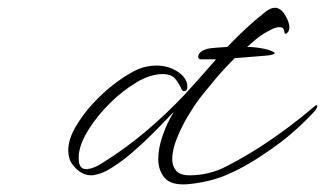

<svg xmlns="http://www.w3.org/2000/svg" viewBox="-20 -460 838 495"><path d="M463 15Q421 18 404.5 -1.5Q388 -21 388 -50Q388 -79 400 -112.5Q412 -146 428 -171Q426 -170 411 -154Q396 -138 373 -115Q350 -92 323.5 -69Q297 -46 270.5 -29Q244 -12 224 -9Q221 -8 215 -8Q202 -8 190.5 -14.5Q179 -21 171 -31Q163 -39 159.5 -50Q156 -61 156 -72Q156 -100 174 -131.5Q192 -163 219.5 -193Q247 -223 278.5 -246.5Q310 -270 337 -282Q360 -291 383 -291Q415 -291 440 -274Q450 -267 456 -258.5Q462 -250 463 -238V-237Q463 -225 455 -225Q450 -225 447 -232Q442 -244 432 -256.5Q422 -269 399 -269Q368 -269 332.5 -248Q297 -227 264.5 -195Q232 -163 210 -128.5Q188 -94 184 -67Q183 -63 183 -59Q183 -55 183 -51Q183 -24 202 -24Q211 -24 222.5 -28.5Q234 -33 244 -40Q301 -75 355 -120.5Q409 -166 456 -216Q477 -239 497.5 -262Q518 -285 537 -307H498Q491 -307 491 -314Q491 -319 496 -324.5Q501 -330 514 -334Q522 -336 537 -337Q552 -338 566 -339Q589 -363 613 -385.5Q637 -408 665 -430Q678 -440 689 -440Q703 -440 714.5 -422Q726 -404 726 -389Q726 -383 723 -378Q719 -373 716 -373Q714 -373 713.5 -376Q713 -379 712 -382Q711 -390 701 -390Q691 -390 678.5 -383.5Q666 -377 661 -374Q650 -367 639 -358Q628 -349 617 -339Q642 -339 671 -332Q688 -326 688 -323Q688 -321 683 -319.5Q678 -318 671 -317L585 -310Q562 -287 541 -263Q528 -247 515 -231.5Q502 -216 490 -200Q481 -188 465 -161.5Q449 -135 436.5 -104.5Q424 -74 424 -50Q424 -32 434 -20Q444 -8 469 -8Q519 -8 563.5 -31Q608 -54 647 -79Q722 -127 791 -186Q794 -189 796 -189Q798 -189 798 -186Q798 -183 794 -177Q784 -164 747 -129.5Q710 -95 655 -59Q609 -28 564 -9Q519 10 463 15Z"/></svg>

Font: WindSong
Style: Regular
Weight: 400
Designer: Robert E. Leuschke
Foundry: Robert E. Leuschke
Version: Version 1.010; ttfautohint (v1.8.3)